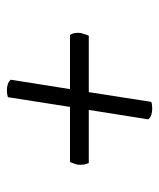

<svg xmlns="http://www.w3.org/2000/svg" viewBox="29 -576 473 572"><g transform="rotate(90 266.0 -290.5)"><path d="M250 -74Q241 -74 232 -76.5Q223 -79 218 -86L246 -262H85Q76 -274 79 -296Q81 -300 82.5 -306Q84 -312 87 -318H255L284 -504Q291 -507 304 -507Q313 -507 322 -504.5Q331 -502 336 -495L308 -318H466Q473 -305 471 -284Q469 -279 467.5 -273.5Q466 -268 463 -262H299L270 -77Q261 -74 250 -74Z"/></g></svg>

Font: Petrona Medium
Style: Italic
Weight: 500
Italic angle: -9°
Designer: Ringo R. Seeber
Foundry: Ringo R. Seeber
Version: Version 2.001; ttfautohint (v1.8.3)